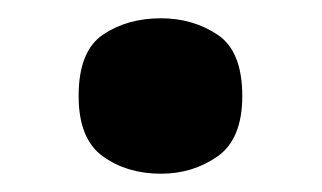

<svg xmlns="http://www.w3.org/2000/svg" viewBox="-20 -181 352 210"><path d="M156 9Q119 9 92.5 -10Q66 -29 66 -76Q66 -125 92.5 -143Q119 -161 156 -161Q191 -161 218 -143Q245 -125 245 -76Q245 -29 218 -10Q191 9 156 9Z"/></svg>

Font: Noto Serif Armenian ExtraBold
Style: Regular
Weight: 800
Version: Version 2.007